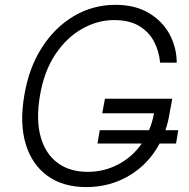

<svg xmlns="http://www.w3.org/2000/svg" viewBox="-20 -757 774 787"><path d="M710.6 -223.4 701.7 -168.7H634.2Q589.1 -84.2 509.6 -37.1Q430 9.9 333.8 9.9Q238.6 9.9 174.9 -36Q111.2 -82 85.6 -166Q60 -250 79.2 -363.6Q97.7 -477.6 151.3 -561.4Q204.9 -645.2 283 -691.2Q361.2 -737.2 452.8 -737.2Q532.7 -737.2 588.6 -704.5Q644.5 -671.9 674.2 -618.1Q703.8 -564.3 704.5 -500H636.4Q631.7 -549 610.3 -588.6Q588.8 -628.2 548.7 -651.5Q508.5 -674.7 447.4 -674.7Q380 -674.7 316.4 -638.8Q252.8 -603 206.5 -533.6Q160.2 -464.1 143.5 -363.6Q127.1 -265.6 146.7 -196Q166.2 -126.4 215.9 -89.5Q265.6 -52.6 339.8 -52.6Q406.6 -52.6 464.7 -83.1Q522.7 -113.6 561.1 -168.7H379.6L388.8 -223.4H590.9Q604.8 -256 611.2 -292.6H399.1L410.2 -352.3H686.1L675.1 -292.6Q669.4 -256.4 658 -223.4Z"/></svg>

Font: Inter Light  BETA
Style: Italic
Weight: 300
Italic angle: 9.39999°
Designer: Rasmus Andersson
Foundry: rsms
Version: Version 3.011;git-f93a4a705